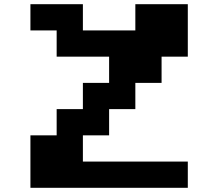

<svg xmlns="http://www.w3.org/2000/svg" viewBox="-20 -895 1040 915"><path d="M125 -875H375V-750H625V-875H875V-625H750V-500H625V-375H500V-250H375V-125H875V0H125V-250H250V-375H375V-500H500V-625H250V-750H125Z"/></svg>

Font: Dogica
Style: Bold
Weight: 700
Monospace: yes
Designer: Roberto Mocci
Version: Version 001.000